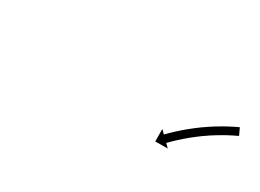

<svg xmlns="http://www.w3.org/2000/svg" viewBox="-22 -695 593 438"><g transform="rotate(30 275.0 -476.5)"><path d="M534.2 -520.5C534.8 -520.8 535.3 -521 535.9 -521.3L527.5 -539.5C526.9 -539.2 526.4 -538.9 525.8 -538.6L525.8 -538.6L525.7 -538.6C524.1 -537.8 522.4 -537.1 520.8 -536.3C520.8 -536.3 520.8 -536.3 520.7 -536.3C520.7 -536.2 520.7 -536.2 520.7 -536.2C518.1 -535 515.6 -533.7 513 -532.5C513 -532.5 513 -532.4 513 -532.4C513 -532.4 513 -532.4 513 -532.4C509.7 -530.7 506.4 -529 503.1 -527.3C503.1 -527.3 503.1 -527.3 503.1 -527.3C503 -527.3 503 -527.3 503 -527.3C499.2 -525.2 495.3 -523 491.5 -520.9C491.5 -520.9 491.5 -520.9 491.5 -520.9C491.4 -520.8 491.4 -520.8 491.4 -520.8C487.2 -518.4 483 -515.9 478.8 -513.3C478.8 -513.3 478.8 -513.3 478.8 -513.3C478.7 -513.3 478.7 -513.3 478.7 -513.3C474.3 -510.5 469.9 -507.7 465.5 -504.8C465.5 -504.8 465.5 -504.8 465.4 -504.8C465.4 -504.7 465.4 -504.7 465.4 -504.7C460.9 -501.7 456.4 -498.6 452 -495.5C452 -495.5 452 -495.5 452 -495.5C452 -495.5 451.9 -495.5 451.9 -495.5C447.6 -492.3 443.2 -489.1 438.9 -485.8C438.9 -485.8 438.9 -485.8 438.9 -485.8C438.8 -485.7 438.8 -485.7 438.8 -485.7C434.7 -482.5 430.6 -479.3 426.5 -475.9C426.5 -475.9 426.5 -475.9 426.5 -475.9C426.5 -475.9 426.4 -475.9 426.4 -475.9C422.7 -472.8 418.9 -469.6 415.2 -466.4C415.2 -466.4 415.2 -466.4 415.2 -466.3C415.2 -466.3 415.1 -466.3 415.1 -466.3C411.8 -463.4 408.6 -460.5 405.3 -457.5C405.3 -457.5 405.3 -457.5 405.3 -457.5C405.3 -457.5 405.3 -457.5 405.3 -457.5C402.6 -454.9 399.9 -452.4 397.2 -449.8C397.2 -449.8 397.2 -449.8 397.1 -449.8C397.1 -449.8 397.1 -449.8 397.1 -449.8C395.1 -447.8 393 -445.8 391 -443.8L391 -443.8L391 -443.7C389.7 -442.4 388.4 -441.1 387.1 -439.8L387 -439.8L387 -439.8C386.6 -439.3 386.1 -438.9 385.7 -438.4L376.3 -447.6L376.6 -414.8L409.4 -415.2L400 -424.4C400.4 -424.9 400.9 -425.3 401.3 -425.8L401.3 -425.8L401.3 -425.8C402.6 -427.1 403.8 -428.3 405.1 -429.6L405.1 -429.6L405.1 -429.6C407 -431.5 409 -433.5 411 -435.4C411 -435.4 411 -435.4 411 -435.4C411 -435.4 411 -435.4 411 -435.4C413.6 -437.9 416.2 -440.4 418.9 -442.8C418.9 -442.8 418.9 -442.8 418.9 -442.8C418.8 -442.8 418.8 -442.8 418.8 -442.8C422 -445.6 425.2 -448.5 428.4 -451.3C428.4 -451.3 428.4 -451.3 428.3 -451.3C428.3 -451.3 428.3 -451.3 428.3 -451.3C431.9 -454.4 435.5 -457.5 439.2 -460.5C439.2 -460.5 439.2 -460.5 439.2 -460.5C439.1 -460.4 439.1 -460.4 439.1 -460.4C443.1 -463.6 447.1 -466.8 451.1 -469.9C451.1 -469.9 451.1 -469.9 451 -469.9C451 -469.9 451 -469.9 451 -469.9C455.2 -473 459.4 -476.2 463.7 -479.3C463.7 -479.3 463.6 -479.2 463.6 -479.2C463.6 -479.2 463.6 -479.2 463.6 -479.2C467.9 -482.2 472.2 -485.2 476.5 -488.1C476.5 -488.1 476.5 -488.1 476.5 -488.1C476.5 -488.1 476.4 -488.1 476.4 -488.1C480.7 -490.9 485 -493.6 489.3 -496.3C489.3 -496.3 489.3 -496.3 489.2 -496.3C489.2 -496.3 489.2 -496.2 489.2 -496.2C493.3 -498.7 497.3 -501.1 501.5 -503.5C501.5 -503.5 501.4 -503.5 501.4 -503.5C501.4 -503.5 501.4 -503.5 501.4 -503.5C505.1 -505.6 508.8 -507.6 512.5 -509.7C512.5 -509.7 512.5 -509.7 512.5 -509.6C512.5 -509.6 512.5 -509.6 512.5 -509.6C515.6 -511.3 518.8 -513 522 -514.6C522 -514.6 522 -514.6 522 -514.6C522 -514.6 522 -514.6 522 -514.6C524.4 -515.8 526.9 -517 529.4 -518.2C529.4 -518.2 529.4 -518.2 529.4 -518.2C529.4 -518.2 529.4 -518.2 529.4 -518.2C531 -519 532.6 -519.8 534.2 -520.5L534.2 -520.5Z"/></g></svg>

Font: FRB American Cursive Just Arrows Semibold
Style: Italic
Weight: 600
Italic angle: -25°
Version: Version 2.0;Modular Font Editor K font №1